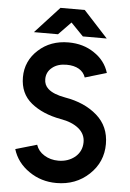

<svg xmlns="http://www.w3.org/2000/svg" viewBox="-60 -929 665 985"><g transform="rotate(5 273.0 -436.5)"><path d="M86 -749H210L274 -815L338 -749H461L336 -885H211ZM268 -712Q175 -712 113 -655Q82 -627 66 -591.5Q50 -556 50 -514Q50 -430 109 -382Q168 -334 261 -317Q321 -307 356 -278Q389 -250 389 -209Q389 -163 355 -133Q319 -103 268 -103Q227 -103 195 -123Q164 -142 153 -175L43 -143Q64 -74 127 -31Q189 12 268 12Q368 12 436 -52Q504 -116 504 -209Q504 -300 440 -356Q376 -412 275 -429Q213 -440 186 -465Q165 -484 165 -514Q165 -551 194 -574Q222 -597 268 -597Q306 -597 332 -582Q357 -567 366 -540L477 -573Q458 -636 400 -674Q344 -712 268 -712Z"/></g></svg>

Font: Unageo
Style: SemiBold
Weight: 600
Designer: Richard Sepsi
Foundry: Richard Sepsi
Version: Version 2.000